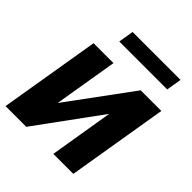

<svg xmlns="http://www.w3.org/2000/svg" viewBox="-202 -855 982 982"><g transform="rotate(45 289.5 -364.0)"><path d="M175.8 -199.7 430.2 -545.9H579.6L488.8 0H344.2L401.4 -346.7L148.4 0H-1.5L89.4 -545.9H233.4ZM536.6 -727.5 522.9 -645H176.3L189.9 -727.5Z"/></g></svg>

Font: Inter Tight
Style: Bold Italic
Weight: 700
Italic angle: -9.39999°
Designer: Rasmus Andersson
Foundry: rsms
Version: Version 3.004